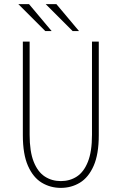

<svg xmlns="http://www.w3.org/2000/svg" viewBox="-20 -902 590 933"><path d="M275.5 11Q225 11 183 -14.2Q141 -39.5 116 -96Q91 -152.5 91 -245V-700H124V-247Q124 -165.5 143.8 -116Q163.5 -66.5 197.8 -44.2Q232 -22 275.5 -22Q319.5 -22 353.5 -44.2Q387.5 -66.5 407.2 -116Q427 -165.5 427 -247V-700H460V-245Q460 -152.5 435 -96Q410 -39.5 368.2 -14.2Q326.5 11 275.5 11ZM333 -751 202 -882H254L364 -751ZM200 -751 69 -882H121L231 -751Z"/></svg>

Font: Trispace SemiCondensed Thin
Style: Regular
Weight: 100
Width: 4
Designer: Tyler Finck
Foundry: Etcetera Type Company
Version: Version 1.210; ttfautohint (v1.8.3)